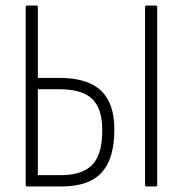

<svg xmlns="http://www.w3.org/2000/svg" viewBox="-20 -675 662 695"><path d="M79 0Q73 0 73 -6V-649Q73 -655 79 -655H112Q117 -655 117 -649V-393H195Q297 -393 345.5 -347Q394 -301 394 -206Q394 -101 348 -50.5Q302 0 202 0ZM117 -41H200Q280 -41 315.5 -80Q351 -119 350 -206Q350 -282 313.5 -317Q277 -352 194 -352H117ZM511 0Q505 0 505 -6V-649Q505 -655 511 -655H544Q549 -655 549 -649V-6Q549 0 544 0Z"/></svg>

Font: Sofia Sans Condensed Light
Style: Regular
Weight: 300
Designer: Botio Nikoltchev, Ani Petrova
Foundry: lettersoup
Version: Version 4.101